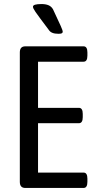

<svg xmlns="http://www.w3.org/2000/svg" viewBox="-20 -929 497 949"><path d="M105 0Q78 0 78 -30V-670Q78 -700 105 -700H393Q412 -700 412 -670V-654Q412 -624 393 -624H168V-396H370Q389 -396 389 -366V-350Q389 -320 370 -320H168V-76H393Q412 -76 412 -46V-30Q412 0 393 0ZM269 -762Q251 -762 239.5 -766.5Q228 -771 222 -780Q195 -816 179 -837.5Q163 -859 155.5 -870Q148 -881 145.5 -886.5Q143 -892 143 -896Q143 -909 185 -909Q206 -909 220 -903Q234 -897 242 -883Q270 -823 280 -801Q290 -779 290 -772Q290 -767 285.5 -764.5Q281 -762 269 -762Z"/></svg>

Font: Asap Condensed VF Beta
Style: Regular
Weight: 400
Designer: Pablo Cosgaya
Foundry: Omnibus-Type
Version: Version 1.008